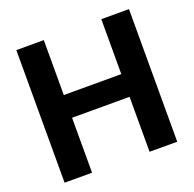

<svg xmlns="http://www.w3.org/2000/svg" viewBox="-125 -834 970 962"><g transform="rotate(-20 360.0 -353.5)"><path d="M59.6 -707H206.1V-414.1H512.7V-707H660.2V0H512.7V-293H206.1V0H59.6Z"/></g></svg>

Font: Pretendard GOV
Style: Bold
Weight: 700
Designer: Base glyphs from Inter by Rasmus Andersson; Hangeul glyphs from Noto Sans CJK(Source Han Sans) by Jang Soo-young and Kan
Foundry: Kil Hyung-jin
Version: Version 1.309